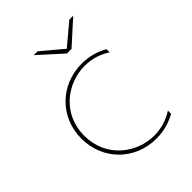

<svg xmlns="http://www.w3.org/2000/svg" viewBox="-204 -831 948 948"><g transform="rotate(-45 270.0 -357.0)"><path d="M333 3C386 3 432 -11 470 -33V-55C429 -28 382 -15 336 -15C212 -15 90 -108 90 -259C90 -410 212 -502 336 -502C382 -502 429 -489 470 -462V-484C432 -506 385 -520 333 -520C183 -520 70 -407 70 -259C70 -110 183 3 333 3ZM317 -607H349L471 -717H444L333 -624L222 -717H195Z"/></g></svg>

Font: Chess Sans Thin
Style: Regular
Weight: 100
Designer: Wolf Bōese
Foundry: Wolf Bōese
Version: Version 7.223;Glyphs 3.3 (3306)